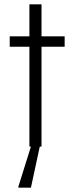

<svg xmlns="http://www.w3.org/2000/svg" viewBox="-20 -678 344 888"><path d="M172 -510H279V-462H172V0H164L123 190H65V185L123 0H116V-462H25V-510H116V-658H172Z"/></svg>

Font: Saira SemiCondensed Light
Style: Regular
Weight: 300
Width: 4
Designer: Hector Gatti with collaboration of the Omnibus-Type team
Foundry: Omnibus-Type
Version: Version 0.072; ttfautohint (v1.8)